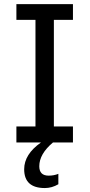

<svg xmlns="http://www.w3.org/2000/svg" viewBox="-20 -696 441 938"><path d="M336.4 0H60.1V-78.1H153.3V-599.1H60.1V-675.8H336.4V-599.1H243.2V-78.1H336.4ZM199.2 222.7Q98.1 222.7 98.1 130.9Q98.1 57.6 180.2 0H238.8Q171.9 56.2 171.9 116.2Q171.9 162.1 217.8 162.1Q243.2 162.1 265.1 153.3V204.1Q233.4 222.7 199.2 222.7Z"/></svg>

Font: Cadman
Style: Regular
Weight: 400
Designer: Paul James MIller
Foundry: High-Logic / Made with FontCreator
Version: Version 2.114;March 28, 2021;FontCreator 13.0.0.2683 64-bit